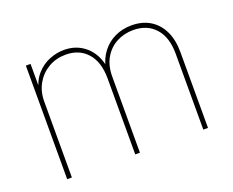

<svg xmlns="http://www.w3.org/2000/svg" viewBox="-94 -706 1047 862"><g transform="rotate(-20 429.5 -275.0)"><path d="M93.3 0V-542.5H115.7V-415H107.9Q119.1 -462.4 145.5 -492.2Q171.9 -522 206.8 -536.1Q241.7 -550.3 277.8 -550.3Q338.4 -550.3 381.1 -512.5Q423.8 -474.6 434.6 -407.2H425.8Q435.1 -452.6 460 -484.6Q484.9 -516.6 521 -533.4Q557.1 -550.3 600.1 -550.3Q651.4 -550.3 688.5 -527.6Q725.6 -504.9 745.8 -462.9Q766.1 -420.9 766.1 -362.8V0H743.7V-362.8Q743.7 -441.9 704.8 -484.9Q666 -527.8 600.1 -527.8Q556.2 -527.8 520 -508.5Q483.9 -489.3 462.4 -452.4Q440.9 -415.5 440.9 -362.8V0H418.5V-362.8Q418.5 -441.9 380.1 -484.9Q341.8 -527.8 277.8 -527.8Q231.9 -527.8 195.3 -506.6Q158.7 -485.4 137.2 -448.2Q115.7 -411.1 115.7 -362.8V0Z"/></g></svg>

Font: Inter 16pt Thin
Style: Regular
Weight: 250
Version: Version 4.001;git-66647c0bb